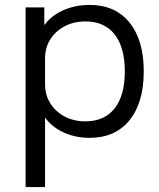

<svg xmlns="http://www.w3.org/2000/svg" viewBox="-20 -550 647 780"><path d="M344 -530Q448 -530 506 -458.5Q564 -387 564 -260Q564 -133 506 -61.5Q448 10 344 10Q287 10 239.5 -11.5Q192 -33 165 -70H163V210H84V-520H160V-450H162Q190 -488 238.5 -509Q287 -530 344 -530ZM327 -463Q280 -463 243 -443.5Q206 -424 184.5 -390.5Q163 -357 163 -312V-208Q163 -164 184.5 -130Q206 -96 243 -76.5Q280 -57 327 -57Q404 -57 445.5 -109.5Q487 -162 487 -260Q487 -358 445.5 -410.5Q404 -463 327 -463Z"/></svg>

Font: M PLUS 1 Thin
Style: Regular
Weight: 400
Version: Version 1.001